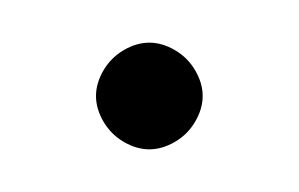

<svg xmlns="http://www.w3.org/2000/svg" viewBox="-20 -365 140 90"><path d="M25 -320Q25 -314 28.5 -308Q32 -302 38 -298.5Q44 -295 50 -295Q56 -295 62 -298.5Q68 -302 71.5 -308Q75 -314 75 -320Q75 -326 71.5 -332Q68 -338 62 -341.5Q56 -345 50 -345Q44 -345 38 -341.5Q32 -338 28.5 -332Q25 -326 25 -320Z"/></svg>

Font: Linefont ExtraLight
Style: Regular
Weight: 250
Monospace: yes
Version: Version 3.002;gftools[0.9.33]